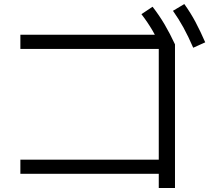

<svg xmlns="http://www.w3.org/2000/svg" viewBox="-20 -875 1040 948"><path d="M763.9 53.3V-16.7H80.6V-86.7H763.9V-633.3H80.6V-703.4H814L844 -656V53.3ZM784.6 -625.3Q758.2 -681.5 733.2 -723.9Q708.3 -766.3 678.3 -805L733.3 -841.7Q766.9 -798.4 793.1 -753.7Q819.3 -709 844 -656ZM934 -639.3Q909.6 -695.6 885.8 -739Q862 -782.3 834 -821.6L890 -855Q921.4 -811.5 945.7 -765.6Q970 -719.6 993.3 -666Z"/></svg>

Font: M PLUS 1 Thin
Style: Regular
Weight: 100
Designer: Coji Morishita
Foundry: UNDERFOREST DESIGN
Version: Version 1.001